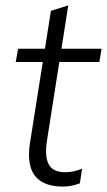

<svg xmlns="http://www.w3.org/2000/svg" viewBox="-20 -681 395 709"><path d="M213 8Q139 8 108.5 -32.5Q78 -73 91 -155L138 -452H38L47 -501H146L168 -641L232 -661L207 -501H355L347 -452H199L154 -165Q144 -103 160 -74Q176 -45 220 -45Q239 -45 255 -49Q271 -53 283 -58L275 -4Q261 1 246 4.5Q231 8 213 8Z"/></svg>

Font: Mulish ExtraLight Light
Style: Italic
Weight: 300
Italic angle: -9°
Version: Version 3.603